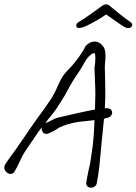

<svg xmlns="http://www.w3.org/2000/svg" viewBox="-42 -781 634 892"><path d="M381 91Q371 91 364 84.5Q357 78 359 65Q365 32 367.5 19.5Q370 7 371.5 1Q373 -5 375.5 -16Q378 -27 382 -57Q390 -105 393 -146.5Q396 -188 397 -223Q359 -219 325.5 -215Q292 -211 251 -196H250Q234 -190 219 -179.5Q204 -169 183 -161Q177 -159 173 -159Q161 -159 155.5 -169.5Q150 -180 152 -190Q145 -179 138 -171Q121 -146 108.5 -127.5Q96 -109 79 -84Q63 -61 51 -33.5Q39 -6 25 17Q18 27 7 27Q-4 27 -13 18Q-22 9 -22 -3Q-22 -10 -18 -17Q-3 -40 9.5 -56.5Q22 -73 37 -95Q55 -121 67.5 -139Q80 -157 96 -181Q115 -209 130.5 -230Q146 -251 161.5 -272.5Q177 -294 195 -321Q211 -346 220.5 -368.5Q230 -391 241.5 -413Q253 -435 275 -457L276 -458Q299 -481 322 -512.5Q345 -544 355 -566Q374 -588 397 -588Q424 -588 442 -558Q446 -548 447 -539Q448 -530 448 -521Q448 -507 446.5 -494Q445 -481 445 -468Q446 -435 446.5 -409.5Q447 -384 447 -356Q447 -343 447 -329Q447 -315 446 -299Q446 -295 445.5 -288Q445 -281 445 -278H455Q467 -278 473 -272Q479 -266 479 -258Q479 -250 473 -242.5Q467 -235 454 -233Q451 -232 448 -231.5Q445 -231 441 -229Q439 -208 437 -186.5Q435 -165 432 -139Q428 -100 425.5 -69.5Q423 -39 419.5 -7.5Q416 24 408 69Q406 80 398 85.5Q390 91 381 91ZM235 -299Q215 -267 199 -248Q183 -229 166 -206L169 -209Q188 -216 202.5 -224.5Q217 -233 238 -237Q238 -237 264 -243Q290 -249 327.5 -257.5Q365 -266 399 -272L400 -306Q400 -315 400.5 -324Q401 -333 401 -340Q401 -372 399.5 -398Q398 -424 397 -464Q399 -478 400 -490Q401 -502 401 -512Q401 -528 398 -534Q396 -534 391.5 -533.5Q387 -533 383 -529Q365 -517 351.5 -492Q338 -467 316 -434V-435Q291 -398 276 -368.5Q261 -339 235 -299ZM325 -651Q312 -651 312 -663Q312 -666 314.5 -670.5Q317 -675 326 -680Q349 -694 377 -714Q405 -734 430 -752Q442 -761 451 -761Q461 -761 470 -752Q492 -734 516.5 -714Q541 -694 562 -680Q570 -675 571.5 -670Q573 -665 572 -663Q572 -659 567 -655Q562 -651 557 -651Q555 -651 549 -651Q543 -651 526 -662Q516 -668 496 -682.5Q476 -697 451 -714Q436 -703 417.5 -692Q399 -681 384.5 -673.5Q370 -666 366 -664Q359 -660 347 -655.5Q335 -651 325 -651Z"/></svg>

Font: Grape Nuts
Style: Regular
Weight: 400
Designer: Robert E. Leuschke
Foundry: Robert E. Leuschke
Version: Version 1.010; ttfautohint (v1.8.3)